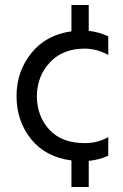

<svg xmlns="http://www.w3.org/2000/svg" viewBox="-20 -635 492 766"><path d="M412 -14Q379 2 334 7V111H265V5Q162 -8 104 -80Q46 -152 46 -252Q46 -349 104.5 -422.5Q163 -496 265 -510V-615H334V-512Q376 -507 412 -490V-416Q365 -441 318 -441Q231 -441 179.5 -386.5Q128 -332 127 -251Q128 -170 177.5 -117Q227 -64 318 -64Q370 -64 412 -88Z"/></svg>

Font: Hind Guntur
Style: Regular
Weight: 400
Version: Version 1.000;PS 1.0;hotconv 1.0.86;makeotf.lib2.5.63406; tt